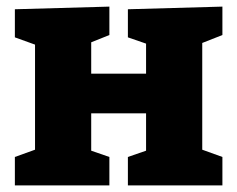

<svg xmlns="http://www.w3.org/2000/svg" viewBox="-20 -561 717 581"><path d="M25 0V-86L86 -108V-426L25 -448V-533L311 -541V-455L256 -433V-338H422V-429L367 -448V-533L653 -541V-455L592 -431V-108L653 -86V0H367V-86L422 -105V-218H256V-105L311 -86V0Z"/></svg>

Font: Bitter ExtraBold
Style: Regular
Weight: 800
Designer: Sol Matas, and Bitter project Authors
Foundry: Sol Matas
Version: Version 2.001